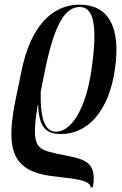

<svg xmlns="http://www.w3.org/2000/svg" viewBox="-20 -566 523 825"><path d="M370 239H379C400 117 332 117 222 94C133 74 114 62 142 -115H144C147 -20 177 10 243 10C354 10 448 -85 474 -270C501 -457 441 -546 322 -546C201 -546 110 -449 72 -259L45 -128C1 91 45 168 197 190C285 202 365 203 370 239ZM220 0C173 0 152 -57 155 -172L174 -267C214 -459 258 -536 323 -536C377 -536 403 -471 373 -266C350 -105 290 0 220 0Z"/></svg>

Font: Noto Serif Display Condensed Medium
Style: Italic
Weight: 500
Width: 3
Italic angle: -12°
Designer: Monotype Design Team
Foundry: Monotype Imaging Inc.
Version: Version 2.009